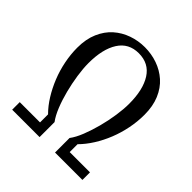

<svg xmlns="http://www.w3.org/2000/svg" viewBox="-177 -771 897 897"><g transform="rotate(45 272.0 -322.5)"><path d="M504 0H323V-96Q341 -120 356 -158Q371 -196 382.5 -239.5Q394 -283 400.5 -327Q407 -371 407 -406Q407 -499 373 -552Q339 -605 272 -605Q206 -605 172 -552Q138 -499 138 -406Q138 -371 144.5 -327.5Q151 -284 162 -241Q173 -198 188 -160.5Q203 -123 221 -99V0H40V-50H174V-103Q146 -131 123.5 -167.5Q101 -204 84.5 -245Q68 -286 59 -331Q50 -376 50 -420Q50 -477 68.5 -519.5Q87 -562 118 -589.5Q149 -617 189 -631Q229 -645 272 -645Q316 -645 356 -631Q396 -617 427 -589.5Q458 -562 476 -519.5Q494 -477 494 -420Q494 -375 485 -330Q476 -285 459.5 -243.5Q443 -202 420 -165.5Q397 -129 370 -102V-50H504Z"/></g></svg>

Font: Combo
Style: Regular
Weight: 400
Designer: Eduardo Rodriguez Tunni
Foundry: Eduardo Rodriguez Tunni
Version: Version 1.001